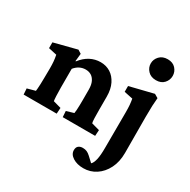

<svg xmlns="http://www.w3.org/2000/svg" viewBox="-194 -854 1242 1258"><g transform="rotate(30 427.0 -225.0)"><path d="M18.6 0 15.6 -44.9 76.2 -61.5Q77.1 -65.4 78.1 -79.1Q79.1 -92.8 80.1 -113.8Q81.1 -134.8 81.1 -159.2L82 -233.4Q82 -263.7 80.1 -286.1Q78.1 -308.6 73.2 -333L10.7 -346.7V-390.6L182.6 -434.6L209 -418L203.1 -360.4L206.1 -359.4Q236.3 -398.4 272.9 -417.5Q309.6 -436.5 350.6 -436.5Q392.6 -436.5 425.3 -416Q458 -395.5 477.5 -356Q497.1 -316.4 497.1 -260.7V-160.2Q497.1 -127 498 -98.1Q499 -69.3 502 -61.5L562.5 -44.9L559.6 0H314.5L311.5 -44.9L367.2 -61.5Q369.1 -70.3 370.1 -86.4Q371.1 -102.5 371.6 -122.1Q372.1 -141.6 372.1 -159.2V-241.2Q372.1 -278.3 360.8 -301.3Q349.6 -324.2 331.5 -335Q313.5 -345.7 290 -345.7Q265.6 -345.7 244.6 -335Q223.6 -324.2 207 -303.7V-160.2Q207 -127 208.5 -98.1Q210 -69.3 211.9 -61.5L271.5 -44.9L268.6 0ZM597.7 222.7Q549.8 222.7 517.6 202.1Q485.4 181.6 485.4 150.4Q485.4 128.9 497.6 118.7Q509.8 108.4 530.3 108.4Q547.9 108.4 561 114.3Q574.2 120.1 587.9 132.8L643.6 184.6L600.6 178.7Q616.2 178.7 628.4 167Q640.6 155.3 647.9 124Q655.3 92.8 655.3 35.2L656.2 -232.4Q656.2 -266.6 654.3 -289.1Q652.3 -311.5 648.4 -333L583 -346.7V-390.6L761.7 -434.6L790 -418Q787.1 -389.6 785.6 -356.9Q784.2 -324.2 784.2 -273.4L785.2 -1Q785.2 66.4 759.8 116.7Q734.4 167 691.9 194.8Q649.4 222.7 597.7 222.7ZM721.7 -514.6Q682.6 -514.6 660.2 -538.6Q637.7 -562.5 637.7 -593.8Q637.7 -625 660.2 -648.9Q682.6 -672.9 721.7 -672.9Q760.7 -672.9 782.2 -648.9Q803.7 -625 803.7 -593.8Q803.7 -562.5 782.2 -538.6Q760.7 -514.6 721.7 -514.6Z"/></g></svg>

Font: Crimson Pro
Style: Bold
Weight: 700
Designer: Jacques Le Bailly
Foundry: Baron von Fonthausen
Version: Version 1.003